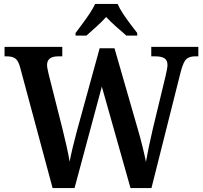

<svg xmlns="http://www.w3.org/2000/svg" viewBox="-20 -951 1025 971"><path d="M81 -613Q72 -645 57 -655.5Q42 -666 15 -666H3V-714H295V-666H274Q218 -666 218 -622Q218 -613 221 -599Q224 -585 227 -572L296 -299Q306 -258 316.5 -212.5Q327 -167 332 -133Q339 -169 348 -206.5Q357 -244 368 -285L484 -707H559L676 -301Q690 -253 701 -208.5Q712 -164 718 -132Q724 -167 733 -210Q742 -253 753 -300L817 -565Q820 -578 823.5 -595.5Q827 -613 827 -622Q827 -646 812 -656Q797 -666 766 -666H745V-714H983V-666H965Q938 -666 922.5 -652Q907 -638 894 -588L746 0H640L495 -513L357 0H246ZM362 -784Q376 -803 395.5 -829Q415 -855 433 -882Q451 -909 461 -931H575Q584 -909 602 -882Q620 -855 639.5 -829Q659 -803 674 -784V-771H619Q597 -790 567.5 -816Q538 -842 517 -865Q496 -842 467.5 -816Q439 -790 417 -771H362Z"/></svg>

Font: Noto Serif Bengali SemiCondensed SemiBold
Style: Regular
Weight: 600
Width: 4
Designer: Juan Bruce, Universal Thirst, Indian Type Foundry and the Monotype Design Team.
Foundry: Monotype Imaging Inc.
Version: Version 2.003; ttfautohint (v1.8.4.7-5d5b)